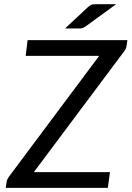

<svg xmlns="http://www.w3.org/2000/svg" viewBox="-20 -911 638 931"><path d="M597.7 -716.3 593.3 -686.5Q591.8 -674.8 582 -662.1L144 -76.2H513.2L502.9 0H7.8L12.2 -29.3Q13.7 -40.5 22.9 -53.7L460.9 -640.1H104.5L113.8 -716.3ZM368.2 -772.9H295.4L404.3 -874.5Q419.9 -888.7 429.2 -889.6Q438 -890.6 445.8 -890.6H543L398.9 -785.6Q380.9 -772.9 368.2 -772.9Z"/></svg>

Font: Lato-Italic
Style: Italic
Weight: 400
Italic angle: -7°
Designer: Lukasz Dziedzic
Foundry: tyPoland Lukasz Dziedzic
Version: Version 1.104; Western+Polish opensource